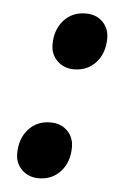

<svg xmlns="http://www.w3.org/2000/svg" viewBox="-41 -468 327 513"><g transform="rotate(5 122.5 -212.0)"><path d="M150 -285.5Q123.4 -285.5 105.4 -302.7Q87.5 -320 87.5 -346.6Q87.5 -386.5 110.2 -411.7Q132.9 -436.9 169.2 -436.9Q196.9 -436.9 214.3 -419.7Q231.7 -402.4 231.7 -375.8Q231.7 -336.1 209 -310.8Q186.3 -285.5 150 -285.5ZM81.3 12.7Q54.7 12.7 36.8 -4.5Q18.8 -21.8 18.8 -48.4Q18.8 -88.3 41.6 -113.5Q64.3 -138.7 100.6 -138.7Q128.2 -138.7 145.7 -121.5Q163.1 -104.2 163.1 -77.6Q163.1 -37.9 140.4 -12.6Q117.7 12.7 81.3 12.7Z"/></g></svg>

Font: Platypi Light
Style: Italic
Weight: 300
Italic angle: -13°
Designer: David Sargent
Foundry: Bolt Cutter Type
Version: Version 1.200